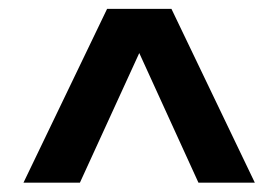

<svg xmlns="http://www.w3.org/2000/svg" viewBox="-20 -544 618 426"><path d="M545.4 -138.7H420.3L289 -426.3L157.3 -138.7H32.1L217.6 -524.3H360.4Z"/></svg>

Font: Alexandria
Style: Regular
Weight: 400
Designer: Mohamed Gaber
Foundry: Kief Type Foundry
Version: Version 5.100